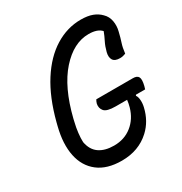

<svg xmlns="http://www.w3.org/2000/svg" viewBox="-172 -848 944 995"><g transform="rotate(-30 300.0 -350.0)"><path d="M315 -322H534Q559 -322 566.5 -307.5Q574 -293 565 -257L560 -240H505L502 -235Q510 -225 511.5 -204.5Q513 -184 508 -163Q491 -89 440 -42Q373 20 272 20Q184 20 131 -21Q78 -62 63 -134.5Q48 -207 72 -302L77 -322Q111 -453 167.5 -541.5Q224 -630 297 -675Q370 -720 451 -720Q492 -720 520 -709.5Q548 -699 567 -679Q588 -659 593.5 -629Q599 -599 591 -568Q583 -534 575 -510.5Q567 -487 563 -452Q555 -449 547 -447Q539 -445 529 -445Q498 -445 487.5 -462Q477 -479 484 -507Q492 -538 504 -561.5Q516 -585 525 -609Q502 -635 449 -635Q359 -635 281 -547.5Q203 -460 162 -294L158 -276Q151 -248 147.5 -218Q144 -188 145 -164Q154 -115 187.5 -91.5Q221 -68 276 -68Q338 -68 382.5 -103.5Q427 -139 444 -199Q447 -210 449 -220Q451 -230 452 -240H384Q331 -240 316 -258Q301 -276 306 -301Q309 -312 315 -322Z"/></g></svg>

Font: Recursive Mn Csl St
Style: Italic
Weight: 400
Italic angle: -15°
Monospace: yes
Version: Version 1.079;hotconv 1.0.112;makeotfexe 2.5.65598; ttfautoh